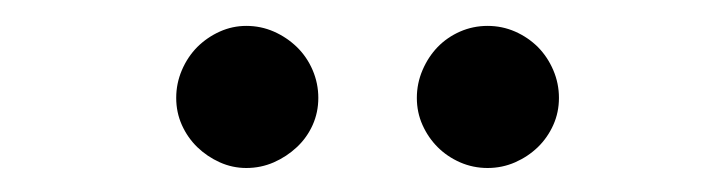

<svg xmlns="http://www.w3.org/2000/svg" viewBox="-20 -722 556 152"><path d="M232 -644.5Q232 -633 227.5 -623Q223 -613 215 -605.5Q207 -598 196.8 -593.5Q186.5 -589 175 -589Q164 -589 154 -593.5Q144 -598 136.2 -605.5Q128.5 -613 124 -623Q119.5 -633 119.5 -644.5Q119.5 -656 124 -666.5Q128.5 -677 136.2 -684.8Q144 -692.5 154 -697Q164 -701.5 175 -701.5Q186.5 -701.5 196.8 -697Q207 -692.5 215 -684.8Q223 -677 227.5 -666.5Q232 -656 232 -644.5ZM422.5 -644.5Q422.5 -633 418 -623Q413.5 -613 405.8 -605.5Q398 -598 387.8 -593.5Q377.5 -589 366 -589Q354.5 -589 344.2 -593.5Q334 -598 326.5 -605.5Q319 -613 314.5 -623Q310 -633 310 -644.5Q310 -656 314.5 -666.5Q319 -677 326.5 -684.8Q334 -692.5 344.2 -697Q354.5 -701.5 366 -701.5Q377.5 -701.5 387.8 -697Q398 -692.5 405.8 -684.8Q413.5 -677 418 -666.5Q422.5 -656 422.5 -644.5Z"/></svg>

Font: Lato
Style: Regular
Weight: 400
Designer: Lukasz Dziedzic with Adam Twardoch and Botio Nikoltchev
Foundry: tyPoland Lukasz Dziedzic
Version: Version 2.015; 2015-08-06; http://www.latofonts.com/